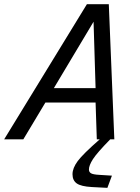

<svg xmlns="http://www.w3.org/2000/svg" viewBox="-46 -675 680 930"><path d="M66.9 0H-25.9L375 -654.8H481L507.8 0H487.8Q422.9 66.4 403.8 96.4Q384.8 126.5 384.8 146Q384.8 158.7 395.3 164.6Q405.8 170.4 434.1 171.9L496.1 175.8L474.1 234.9L398.9 231Q346.2 228 325.7 213.4Q305.2 198.7 305.2 168.9Q305.2 139.2 330.6 105Q356 70.8 437 0H422.9L417 -178.2H173.8ZM214.8 -248H417L407.2 -569.8Z"/></svg>

Font: IntelOne Mono
Style: Italic
Weight: 400
Italic angle: -16°
Designer: Fred Shallcrass
Foundry: Frere-Jones Type LLC
Version: Version 1.200;hotconv 1.1.0;makeotfexe 2.6.0;FJTRelease1.2